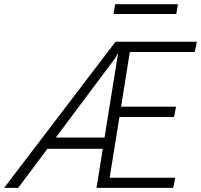

<svg xmlns="http://www.w3.org/2000/svg" viewBox="-52 -914 978 934"><path d="M790.5 0H417.5L448 -190H178.5L36.5 0H-32L510 -711H905.5L895.5 -661H579.5L537 -395H804.5L794.5 -345H529L481.5 -49.5H800.5ZM456.5 -245 522.5 -655 521.5 -655.5 510.5 -634 219.5 -245ZM805.5 -846H500L508 -893.5H813.5Z"/></svg>

Font: Roberto Sans Light
Style: Italic
Weight: 300
Italic angle: -11°
Designer: Google
Version: Version 1.00;June 11, 2020;FontCreator 12.0.0.2522 64-bit; t